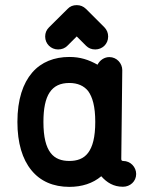

<svg xmlns="http://www.w3.org/2000/svg" viewBox="-20 -729 599 749"><path d="M250.5 -506.8C192.4 -506.8 141.1 -487.3 105.5 -445.8C69.8 -404.3 47.9 -341.3 47.9 -253.4C47.9 -170.9 67.4 -107.4 102.5 -64.9C137.2 -22 188 0 250.5 0C299.3 0 342.3 -13.7 375 -41.5C397 -16.6 423.3 -0.5 459 -0.5H460C487.3 -0.5 511.2 -21 511.2 -50.3C511.2 -77.1 489.3 -101.1 460.4 -101.1H460C458.5 -101.1 453.1 -101.6 453.1 -107.9L457 -455.6C457 -481.9 435.5 -506.3 406.7 -506.3C387.2 -506.3 369.6 -494.6 360.4 -476.6C325.7 -496.1 293 -506.8 250.5 -506.8ZM323.7 -374C340.8 -350.6 351.6 -314 351.6 -253.4C351.6 -193.4 341.3 -156.2 323.7 -132.8C306.2 -109.4 280.3 -101.1 250.5 -101.1C220.7 -101.1 194.8 -109.4 177.2 -132.8C159.7 -155.8 149.4 -193.4 149.4 -253.4C149.4 -357.4 180.2 -405.3 250.5 -405.3C283.2 -405.3 307.6 -394 323.7 -374ZM261.2 -568.8 279.3 -586.9 315.9 -550.3C325.2 -541 336.9 -536.1 351.6 -536.1C378.4 -536.1 401.9 -556.6 401.9 -586.4C401.9 -600.6 397 -612.3 387.2 -622.6L315.4 -694.3C305.2 -704.1 293.5 -709 279.3 -709C264.6 -709 252.9 -704.1 243.7 -694.3L171.4 -622.6C161.1 -612.3 156.2 -600.6 156.2 -586.4C156.2 -558.1 178.7 -536.1 206.5 -536.1C221.2 -536.1 233.4 -541 242.7 -550.3Z"/></svg>

Font: LOB TGL 0-17
Style: Regular
Weight: 400
Designer: Peter Wiegel + adaptations and expanded glyphset by Studio LOB
Foundry: Peter Wiegel + adaptations and expanded glyphset by Studio LOB
Version: Version 1.003;Glyphs 3.1.2 (3151)